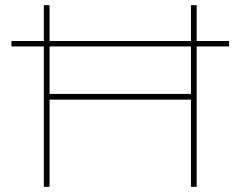

<svg xmlns="http://www.w3.org/2000/svg" viewBox="-20 -720 927 740"><path d="M24 -541V-562H156H166H724H732H863V-541H731H725H166H154ZM716 0V-700H738V0ZM149 0V-700H171V0ZM160 -336V-358H727V-336Z"/></svg>

Font: Lexend Giga Thin
Style: Regular
Weight: 250
Version: Version 1.007